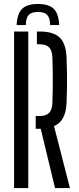

<svg xmlns="http://www.w3.org/2000/svg" viewBox="-20 -961 403 981"><path d="M261.2 0 188.1 -303H162.5V-368.2H181.4Q215.3 -368.2 230.7 -384.1Q246.1 -400 247.6 -433.9Q249.1 -472.4 249.6 -512Q250.1 -551.7 249.6 -591.2Q249.1 -630.6 247.6 -669Q246.1 -703.1 230.9 -718.9Q215.7 -734.8 182.2 -734.8H168.5V-800H182.2Q253.2 -800 285.3 -768.9Q317.4 -737.7 320.1 -665.8Q321.9 -622.3 322.3 -584Q322.8 -545.7 322.3 -509.6Q321.9 -473.5 320.1 -437.2Q316.8 -341.6 256 -316.7L337.3 0ZM51.9 0V-800H124.4V0ZM174 -940.7Q229.7 -940.7 254.8 -915.8Q279.9 -890.9 282.5 -832.8H236Q235.6 -869.1 221.5 -884.5Q207.4 -899.9 174 -899.9Q140.6 -899.9 126.5 -884.5Q112.4 -869.1 112 -832.8H65.1Q67.6 -890.9 92.9 -915.8Q118.2 -940.7 174 -940.7Z"/></svg>

Font: Big Shoulders Stencil Thin
Style: Regular
Weight: 100
Designer: Patric King
Foundry: XO Type Co
Version: Version 2.001